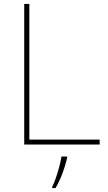

<svg xmlns="http://www.w3.org/2000/svg" viewBox="-20 -734 546 975"><path d="M103 0V-714H129V-25H486V0ZM321 67Q315 93 306.5 119.5Q298 146 287 171.5Q276 197 262 221H245V215Q253 200 263 171.5Q273 143 281 112.5Q289 82 292 61H321Z"/></svg>

Font: Noto Sans Hebrew Thin
Style: Regular
Weight: 250
Designer: Monotype Design Team
Foundry: Monotype Imaging Inc.
Version: Version 2.003